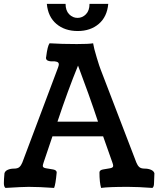

<svg xmlns="http://www.w3.org/2000/svg" viewBox="-25 -945 801 971"><path d="M368.2 -788.1Q302.7 -788.1 260.3 -824Q217.8 -859.9 211.9 -925.3H306.6Q306.6 -891.6 324.7 -873Q342.8 -854.5 367.2 -854.5Q391.6 -854.5 409.7 -873Q427.7 -891.6 427.7 -925.3H522.5Q516.6 -859.9 474.4 -824Q432.1 -788.1 368.2 -788.1ZM363.3 -722.2Q424.3 -722.2 446.3 -726.1V-724.1Q449.2 -703.6 464.1 -654.3Q479 -605 483.9 -593.8L664.6 -123Q670.4 -108.4 679.2 -100.3Q688 -92.3 707 -92.3Q724.1 -92.3 738.3 -86.4Q752.4 -80.6 755.9 -68.8Q753.9 -37.6 753.9 -18.6Q753.9 0 745.6 5.4Q672.4 0 622.6 0Q522.9 0 486.3 5.4Q478 -22.9 478 -72.8Q478 -84.5 495.4 -87.9Q512.7 -91.3 530 -93.8Q547.4 -96.2 547.4 -106Q547.4 -112.8 543 -124L496.6 -255.4H240.2L195.8 -124Q191.4 -110.8 191.4 -106Q191.4 -96.2 209 -93.8Q226.6 -91.3 244.1 -87.9Q261.7 -84.5 261.7 -72.8Q255.9 -10.3 248.5 5.4Q171.4 0 120.1 0Q90.3 0 2.9 5.4Q-5.4 0 -5.4 -18.6Q-5.4 -37.6 -2.4 -68.8Q1 -80.6 14.6 -86.4Q28.3 -92.3 45.4 -92.3Q64.5 -92.3 73.2 -100.3Q82 -108.4 87.9 -123L268.6 -603.5Q272.5 -614.3 272.5 -619.6Q272.5 -629.4 262.2 -632.6Q252 -635.7 240 -634.8Q228 -633.8 217.8 -637.9Q207.5 -642.1 207.5 -652.8Q207.5 -653.8 208.5 -657.7Q215.3 -712.4 225.6 -726.1Q285.6 -722.2 363.3 -722.2ZM369.6 -613.3Q318.4 -488.3 265.6 -329.6H470.7Q447.3 -400.4 421.9 -471.2Q396.5 -542 382.8 -577.6Z"/></svg>

Font: Coustard
Style: Regular
Weight: 400
Foundry: vernon adams
Version: Version 1.000